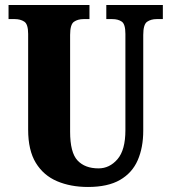

<svg xmlns="http://www.w3.org/2000/svg" viewBox="-20 -734 682 764"><path d="M330 10Q261 10 207 -13Q153 -36 122.5 -86Q92 -136 92 -218V-599Q92 -638 76.5 -648Q61 -658 39 -658H14V-714H336V-658H312Q290 -658 274.5 -647.5Q259 -637 259 -595V-210Q259 -127 288.5 -95.5Q318 -64 372 -64Q416 -64 447.5 -100.5Q479 -137 479 -216V-599Q479 -638 464.5 -648Q450 -658 427 -658H403V-714H628V-658H603Q581 -658 565.5 -647.5Q550 -637 550 -595V-214Q550 -147 528 -96.5Q506 -46 457.5 -18Q409 10 330 10Z"/></svg>

Font: Noto Serif Thai ExtraCondensed Black
Style: Regular
Weight: 900
Width: 2
Designer: Monotype Design Team
Foundry: Monotype Imaging Inc.
Version: Version 2.002; ttfautohint (v1.8.4.7-5d5b)